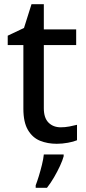

<svg xmlns="http://www.w3.org/2000/svg" viewBox="-20 -679 412 920"><path d="M271 -69Q292 -69 313 -73Q334 -77 349 -81V-7Q333 0 305.5 5Q278 10 252 10Q208 10 172 -4.5Q136 -19 114 -56Q92 -93 92 -158V-463H17V-508L95 -545L131 -659H190V-538H345V-463H190V-160Q190 -114 212.5 -91.5Q235 -69 271 -69ZM285 70Q280 89 267.5 116Q255 143 239 170.5Q223 198 205 221H151V209Q158 191 166 165Q174 139 181 110.5Q188 82 190 61H285Z"/></svg>

Font: Noto Sans Sundanese Medium
Style: Regular
Weight: 500
Version: Version 2.003